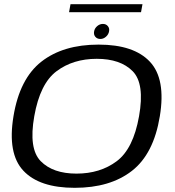

<svg xmlns="http://www.w3.org/2000/svg" viewBox="-20 -894 839 919"><path d="M337.5 5Q168.5 5 91.8 -77Q15 -159 44.5 -337.5Q74 -517.5 178.2 -599Q282.5 -680.5 451.8 -680.5Q621 -680.5 697.8 -598.2Q774.5 -516 745 -337.5Q715.5 -157 611.2 -76Q507 5 337.5 5ZM346 -63Q459.5 -63 538.8 -122.5Q618 -182 645.5 -337.5Q673.5 -494 615 -553.2Q556.5 -612.5 443 -612.5Q330 -612.5 250.8 -553.2Q171.5 -494 144 -337.5Q116.5 -182 175 -122.5Q233.5 -63 346 -63ZM460.5 -707.5Q445 -707.5 436.2 -718Q427.5 -728.5 430.5 -744Q433 -758.5 445.2 -769Q457.5 -779.5 472.5 -779.5Q487.5 -779.5 496.2 -769Q505 -758.5 502 -744Q499.5 -729 487.2 -718.2Q475 -707.5 460.5 -707.5ZM310.5 -835.5 317.5 -874H662L655 -835.5Z"/></svg>

Font: Anybody ExtraExpanded Regular
Style: Italic
Weight: 400
Width: 8
Italic angle: -10°
Designer: Tyler Finck
Foundry: Etcetera Type Company
Version: Version 1.010; ttfautohint (v1.8.3) -l 8 -r 50 -G 200 -x 14 